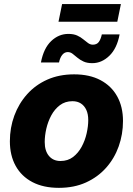

<svg xmlns="http://www.w3.org/2000/svg" viewBox="-20 -908 650 939"><path d="M268.1 10.7Q192.4 10.7 138.7 -17.3Q85 -45.4 56.6 -96.7Q28.3 -147.9 28.3 -217.3Q28.3 -283.2 50 -342.3Q71.8 -401.4 112.5 -447Q153.3 -492.7 211.4 -518.6Q269.5 -544.4 342.3 -544.4Q418 -544.4 471.4 -516.1Q524.9 -487.8 553.2 -436.5Q581.5 -385.3 581.5 -316.4Q581.5 -251 560.5 -192.1Q539.6 -133.3 499 -87.6Q458.5 -42 400.4 -15.6Q342.3 10.7 268.1 10.7ZM275.9 -120.6Q311.5 -120.6 337.2 -140.1Q362.8 -159.7 379.4 -190.4Q396 -221.2 403.8 -256.1Q411.6 -291 411.6 -320.8Q411.6 -350.1 402.1 -370.6Q392.6 -391.1 375.5 -402.1Q358.4 -413.1 334.5 -413.1Q298.8 -413.1 272.9 -393.6Q247.1 -374 230.7 -343.5Q214.4 -313 206.5 -278.6Q198.7 -244.1 198.7 -213.4Q198.7 -169.9 219.5 -145.3Q240.2 -120.6 275.9 -120.6ZM431.2 -599.1Q405.8 -599.1 388.4 -607.2Q371.1 -615.2 358.4 -626Q345.7 -636.7 335 -645Q324.2 -653.3 311.5 -653.3Q295.4 -653.3 284.4 -639.6Q273.4 -626 268.6 -602.5H180.2Q193.4 -671.9 230.2 -707Q267.1 -742.2 314.5 -742.2Q339.8 -742.2 357.2 -734.4Q374.5 -726.6 387.2 -715.8Q399.9 -705.1 410.9 -697.3Q421.9 -689.5 434.1 -689.5Q453.1 -689.5 462.9 -702.4Q472.7 -715.3 478 -739.7H564.9Q552.2 -671.4 514.9 -635.3Q477.5 -599.1 431.2 -599.1ZM571.3 -888.2 553.7 -801.8H266.1L283.7 -888.2Z"/></svg>

Font: Inter 20pt ExtraBold
Style: Italic
Weight: 800
Italic angle: -9.3988°
Version: Version 4.001;git-66647c0bb